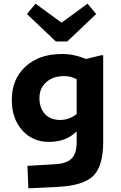

<svg xmlns="http://www.w3.org/2000/svg" viewBox="-20 -783 654 1042"><path d="M244 -13Q157 -13 100.5 -76Q44 -139 44 -241Q44 -353 118 -421.5Q192 -490 317 -490Q351 -490 383.5 -483Q416 -476 447 -463L529 -483H540V-13Q540 119 486 171.5Q432 224 298 231L134 239L129 117L283 108Q343 104 369.5 76.5Q396 49 396 -10V-70Q365 -40 328.5 -26.5Q292 -13 244 -13ZM328 -370Q268 -370 231 -337Q194 -304 194 -252Q194 -196 224 -164Q254 -132 307 -132Q330 -132 351.5 -139.5Q373 -147 396 -163V-353Q379 -362 363 -366Q347 -370 328 -370ZM455 -763 502 -707 345 -558H283L126 -707L173 -763L314 -660Z"/></svg>

Font: Intel One Mono
Style: Bold
Weight: 700
Monospace: yes
Designer: Fred Shallcrass
Foundry: Frere-Jones Type LLC
Version: Version 1.400;hotconv 1.1.0;makeotfexe 2.6.0;FJTRelease1.4